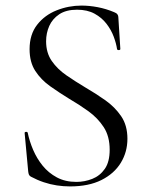

<svg xmlns="http://www.w3.org/2000/svg" viewBox="-20 -656 531 688"><path d="M145.2 -508Q145.2 -466.8 165.5 -437.5Q185.8 -408.2 218.1 -386Q250.4 -363.8 286.2 -342.4Q323.4 -320.8 357.5 -296.7Q391.6 -272.6 414.1 -239.7Q436.6 -206.8 436.6 -158.8Q436.6 -111.4 412.9 -72.6Q389.2 -33.8 343.5 -10.9Q297.8 12 231 12Q207.4 12 183.7 8.4Q160 4.8 136.7 -3Q113.4 -10.8 90.2 -23.2Q85.4 -26.2 83.6 -30.5Q81.8 -34.8 81 -42.2L68.4 -178Q67.4 -183 72.9 -183.5Q78.4 -184 79.4 -180Q85.6 -149.8 98.8 -118.9Q112 -88 132.9 -62.2Q153.8 -36.4 183.8 -20.3Q213.8 -4.2 253.8 -4.2Q283.2 -4.2 310.6 -15Q338 -25.8 355.5 -50.8Q373 -75.8 373 -119.2Q373 -167.8 351.6 -200.5Q330.2 -233.2 297.2 -257.1Q264.2 -281 227.4 -302.4Q192.4 -323.8 159.6 -347.1Q126.8 -370.4 106.4 -401.9Q86 -433.4 86 -479.8Q86 -532.6 113.1 -567.3Q140.2 -602 183.1 -619Q226 -636 272 -636Q300 -636 330 -630.3Q360 -624.6 389 -612.4Q397.4 -609.2 400.7 -604.6Q404 -600 404 -594.8L411.2 -480.6Q411.2 -476.8 405.9 -476.5Q400.6 -476.2 399.4 -480Q396.6 -500 387.6 -524.3Q378.6 -548.6 361.8 -570.6Q345 -592.6 319 -606.9Q293 -621.2 256.2 -621.2Q216.8 -621.2 192.3 -604.8Q167.8 -588.4 156.5 -562.9Q145.2 -537.4 145.2 -508Z"/></svg>

Font: Cormorant Garamond Light
Style: Regular
Weight: 300
Designer: Christian Thalmann (Catharsis Fonts)
Foundry: Catharsis Fonts
Version: Version 4.001